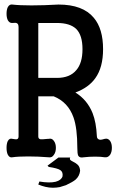

<svg xmlns="http://www.w3.org/2000/svg" viewBox="-20 -715 540 874"><path d="M154.3 -610.4H239.3Q298.8 -610.4 327.1 -583Q355.5 -554.7 355.5 -491.2Q355.5 -427.7 327.1 -395.5Q297.9 -360.4 239.3 -360.4H154.3ZM64.5 -590.8V-93.8Q64.5 -83 56.6 -81.1Q51.8 -80.1 36.1 -83Q23.4 -86.9 15.6 -73.2Q9.8 -61.5 9.8 -42Q9.8 -22.5 15.6 -10.7Q23.4 3.9 36.1 1Q61.5 -2.9 108.4 -2.9Q154.3 -2.9 201.2 1Q216.8 3.9 225.6 -10.7Q234.4 -22.5 234.4 -42Q234.4 -61.5 225.6 -73.2Q216.8 -86.9 201.2 -83H198.2Q170.9 -80.1 164.1 -81.1Q154.3 -83 154.3 -93.8V-276.4H224.6Q290 -250 314.5 -180.7Q332 -131.8 332 -41Q332 -15.6 335.9 -6.8Q341.8 4.9 361.3 1Q385.7 -2 413.1 -2Q439.5 -2 457 1Q471.7 2.9 481.4 -10.7Q489.3 -23.4 489.3 -42Q489.3 -61.5 481.4 -73.2Q471.7 -86.9 457 -83Q442.4 -78.1 433.6 -79.1Q420.9 -82 420.9 -95.7Q418 -158.2 401.4 -200.2Q377 -260.7 323.2 -293.9Q383.8 -316.4 414.1 -359.4Q449.2 -408.2 449.2 -491.2Q449.2 -584 407.2 -633.8Q357.4 -694.3 246.1 -694.3Q178.7 -690.4 123 -690.4Q68.4 -690.4 36.1 -694.3Q23.4 -696.3 15.6 -682.6Q9.8 -670.9 9.8 -652.3Q9.8 -634.8 15.6 -623Q23.4 -609.4 36.1 -610.4Q51.8 -612.3 56.6 -609.4Q64.5 -606.4 64.5 -590.8ZM159.2 111.3 154.3 125Q170.9 131.8 187.5 135.7Q204.1 139.6 220.7 139.6Q236.3 139.6 252 136.7Q266.6 132.8 280.3 127.9Q311.5 113.3 324.2 102.5Q341.8 86.9 344.7 62.5Q343.8 44.9 334 35.2Q327.1 28.3 313.5 21.5Q303.7 16.6 300.8 13.7Q295.9 8.8 299.8 2H246.1L196.3 39.1L202.1 44.9Q242.2 50.8 254.9 59.6Q267.6 68.4 264.6 87.9Q258.8 105.5 233.4 112.3Q206.1 119.1 159.2 111.3Z"/></svg>

Font: GungsuhChe
Style: Regular
Weight: 400
Monospace: yes
Version: Version 2.21